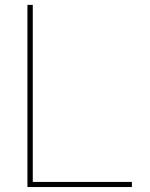

<svg xmlns="http://www.w3.org/2000/svg" viewBox="-20 -752 602 772"><path d="M510.3 0H90.3V-732.4H111.8V-20.5H510.3Z"/></svg>

Font: Kumbh Sans Thin
Style: Regular
Weight: 250
Version: Version 1.004